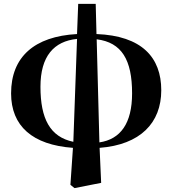

<svg xmlns="http://www.w3.org/2000/svg" viewBox="-20 -738 886 987"><path d="M357 -9C237 -34 188 -128 188 -292C188 -449 257 -526 376 -538ZM342 212 363 229 500 202 492 22C701 6 809 -106 809 -274C809 -443 709 -554 476 -563L472 -718H382L376 -563C156 -551 37 -445 37 -258C37 -90 147 7 355 22ZM477 -536C606 -520 659 -430 659 -258C659 -103 599 -22 491 -6Z"/></svg>

Font: Noto Serif CJK SC Black
Style: Regular
Weight: 900
Designer: Ryoko NISHIZUKA 西塚涼子 (kana & ideographs); Frank Grießhammer (Latin, Greek & Cyrillic); Wenlong ZHANG 张文龙 (bopomofo); San
Foundry: Adobe
Version: Version 2.001;hotconv 1.1.0;makeotfexe 2.6.0